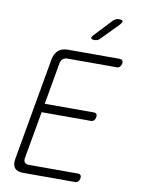

<svg xmlns="http://www.w3.org/2000/svg" viewBox="-101 -1018 802 1086"><g transform="rotate(10 300.0 -475.0)"><path d="M162 -406H445Q456 -406 460 -399Q464 -392 462 -381Q460 -370 453.5 -363Q447 -356 436 -356H153L105 -85Q102 -68 109.5 -59Q117 -50 134 -50H416Q427 -50 431.5 -43Q436 -36 434 -25Q432 -14 425 -7Q418 0 407 0H110Q75 0 60.5 -17.5Q46 -35 52 -70L156 -660Q163 -695 183.5 -712.5Q204 -730 239 -730H536Q547 -730 551.5 -723Q556 -716 554 -705Q552 -694 545 -687Q538 -680 527 -680H245Q228 -680 217.5 -671Q207 -662 204 -645ZM377 -810Q359 -810 356.5 -817Q354 -824 368 -838L458 -934Q466 -942 474.5 -946Q483 -950 493 -950Q513 -950 514.5 -942.5Q516 -935 501 -919L408 -824Q402 -817 394 -813.5Q386 -810 377 -810Z"/></g></svg>

Font: Maple Mono Thin
Style: Italic
Weight: 250
Italic angle: -10°
Monospace: yes
Designer: subframe7536
Version: Version 7.000